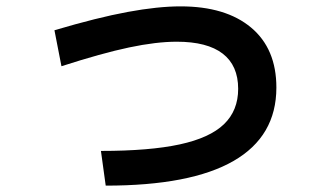

<svg xmlns="http://www.w3.org/2000/svg" viewBox="-20 -578 1040 603"><path d="M297 -104Q450 -104 544.5 -124.5Q639 -145 683.5 -188Q728 -231 728 -299Q728 -372 679.5 -409.5Q631 -447 535 -447Q471 -447 385.5 -429Q300 -411 173 -370L151 -483Q286 -523 381 -540.5Q476 -558 547 -558Q689 -558 768.5 -491.5Q848 -425 848 -303Q848 -150 713.5 -72.5Q579 5 312 5Z"/></svg>

Font: M PLUS 2 Thin SemiBold
Style: Regular
Weight: 600
Version: Version 1.001